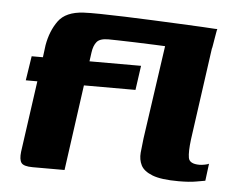

<svg xmlns="http://www.w3.org/2000/svg" viewBox="-43 -557 779 612"><g transform="rotate(5 347.0 -251.0)"><path d="M48 -352H84L89 -391Q97 -437 120.5 -469.5Q144 -502 201 -505Q219 -506 254 -505.5Q289 -505 332.5 -503.5Q376 -502 422 -500Q468 -498 509.5 -496Q551 -494 581.5 -492.5Q612 -491 623 -490L584 -415Q579 -416 557.5 -417Q536 -418 504.5 -419.5Q473 -421 438 -422.5Q403 -424 371 -425Q339 -426 316.5 -426.5Q294 -427 287 -427Q260 -427 250 -415Q240 -403 237 -381L233 -352H398L387 -274H222L184 0H82Q53 0 45.5 -10.5Q38 -21 41 -46L73 -274H36ZM471 -436Q475 -459 480 -470.5Q485 -482 497 -486Q509 -490 533 -490H630Q629 -488 627.5 -479Q626 -470 624 -458.5Q622 -447 620.5 -437.5Q619 -428 618 -426L577 -132Q572 -92 575.5 -73Q579 -54 611 -54Q618 -54 628 -56Q638 -58 641 -60L634 -5Q627 -4 605.5 0Q584 4 549 4Q493 4 465 -7Q437 -18 428 -36Q419 -54 421 -76.5Q423 -99 426 -122Z"/></g></svg>

Font: Genos
Style: Bold Italic
Weight: 700
Italic angle: -8°
Version: Version 1.010